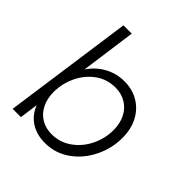

<svg xmlns="http://www.w3.org/2000/svg" viewBox="-190 -832 974 974"><g transform="rotate(45 297.0 -345.0)"><path d="M117 -99.5 103.5 0H44L142 -697H201.5L160.5 -399Q192 -446 240.5 -473Q289 -500 347 -500Q403.5 -500 448 -473.8Q492.5 -447.5 517.5 -399.8Q542.5 -352 542.5 -289.5Q542.5 -214.5 509 -146Q475.5 -77.5 416 -35.2Q356.5 7 282.5 7Q222 7 179.2 -21Q136.5 -49 117 -99.5ZM274.5 -48.5Q333.5 -48.5 381.2 -82.2Q429 -116 455.8 -170.8Q482.5 -225.5 482.5 -285.5Q482.5 -332.5 464.5 -368.8Q446.5 -405 413.2 -425.2Q380 -445.5 336.5 -445.5Q277 -445.5 230 -411.8Q183 -378 156.8 -323Q130.5 -268 130.5 -207.5Q130.5 -161 148.2 -124.8Q166 -88.5 198.8 -68.5Q231.5 -48.5 274.5 -48.5Z"/></g></svg>

Font: HK Grotesk Light
Style: Italic
Weight: 300
Italic angle: -16°
Designer: Alfredo Marco Pradil
Foundry: Hanken Design Co.
Version: Version 3.001